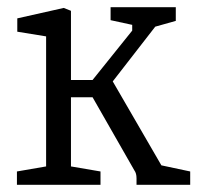

<svg xmlns="http://www.w3.org/2000/svg" viewBox="-20 -513 548 533"><path d="M27 0V-37L108 -51V-412L28 -425V-462L157 -491L177 -483V-291H237L347 -428V-444L287 -457V-493H468V-455L411 -439L293 -287L428 -54L508 -37V0H359V-18Q359 -32 353 -40L237 -243H177V-51L259 -37V0Z"/></svg>

Font: Faustina Light
Style: Regular
Weight: 300
Designer: Alfonso Garcia
Foundry: http://www.omnibus-type.com
Version: Version 1.200